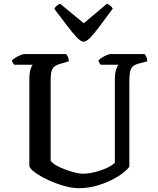

<svg xmlns="http://www.w3.org/2000/svg" viewBox="-20 -988 827 1008"><path d="M394 0Q357 0 313 -13Q269 -26 229 -45Q189 -64 162.5 -83.5Q136 -103 134 -117V-568Q134 -605 140.5 -624.5Q147 -644 152 -648H55Q52 -653 48 -657.5Q44 -662 43 -671Q49 -678 61.5 -685.5Q74 -693 87 -698.5Q100 -704 106 -704H327Q332 -699 336.5 -689.5Q341 -680 341 -666L297 -653Q275 -647 264 -637Q253 -627 249.5 -610.5Q246 -594 246 -567V-144Q255 -131 276.5 -119Q298 -107 324 -97.5Q350 -88 374.5 -82Q399 -76 414 -76Q445 -76 480 -85Q515 -94 543.5 -107.5Q572 -121 583 -134V-568Q583 -606 590.5 -625.5Q598 -645 602 -648H509Q505 -652 501.5 -657.5Q498 -663 497 -671Q503 -678 515 -685.5Q527 -693 540 -698.5Q553 -704 559 -704H739Q744 -699 748.5 -689.5Q753 -680 753 -666L708 -654Q688 -649 677.5 -639.5Q667 -630 663 -611.5Q659 -593 659 -559V-113Q650 -99 625 -79.5Q600 -60 563.5 -42Q527 -24 483.5 -12Q440 0 394 0ZM419 -769Q405 -769 383 -792Q361 -815 331.5 -854Q302 -893 265 -942Q269 -950 278 -958Q287 -966 296 -968L420 -866L541 -968Q550 -965 559 -958Q568 -951 572 -943Q534 -892 505 -852.5Q476 -813 454.5 -791Q433 -769 419 -769Z"/></svg>

Font: Texturina 12pt Medium
Style: Regular
Weight: 500
Designer: Guillermo Torres Carreño
Foundry: Omnibus-Type
Version: Version 1.002